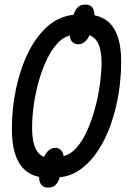

<svg xmlns="http://www.w3.org/2000/svg" viewBox="-20 -788 579 861"><path d="M195.3 53.2Q175.3 53.2 165.3 40.8Q155.3 28.3 155.3 5.4Q114.3 -3.4 87.2 -30Q60.1 -56.6 46.6 -101.6Q33.2 -146.5 33.2 -210.4Q33.2 -300.3 51.5 -388.4Q69.8 -476.6 105.2 -549.6Q140.6 -622.6 192.1 -668.7Q243.7 -714.8 310.1 -721.7Q314.9 -741.2 327.9 -754.4Q340.8 -767.6 362.8 -767.6Q383.3 -767.6 393.3 -755.4Q403.3 -743.2 403.3 -719.7Q444.8 -710.9 471.4 -684.8Q498 -658.7 510.7 -615.5Q523.4 -572.3 523.4 -511.7Q523.4 -440.9 512 -369.4Q500.5 -297.9 477.8 -232.7Q455.1 -167.5 421.6 -115.5Q388.2 -63.5 344.7 -31Q301.3 1.5 248 6.8Q242.2 27.8 230 40.5Q217.8 53.2 195.3 53.2ZM265.1 -87.9Q297.9 -96.2 324.5 -127Q351.1 -157.7 371.3 -203.4Q391.6 -249 405.8 -301.3Q419.9 -353.5 427.2 -405.5Q434.6 -457.5 435.5 -500.5Q435.5 -538.1 429.9 -564.2Q424.3 -590.3 412.1 -606.7Q399.9 -623 380.9 -629.9Q372.6 -610.4 359.4 -599.9Q346.2 -589.4 330.6 -589.4Q317.9 -589.4 306.4 -597.9Q294.9 -606.4 293.5 -628.4Q263.7 -621.6 237.8 -593.8Q211.9 -565.9 191.4 -523.9Q170.9 -481.9 156 -431.2Q141.1 -380.4 132.8 -326.7Q124.5 -272.9 124 -222.2Q123.5 -185.1 128.7 -156.7Q133.8 -128.4 146 -110.1Q158.2 -91.8 177.7 -84.5Q185.5 -103 199.2 -114Q212.9 -125 228.5 -125Q242.7 -125 252.9 -115Q263.2 -105 265.1 -87.9Z"/></svg>

Font: Open Sans Condensed Medium
Style: Italic
Weight: 500
Width: 3
Italic angle: -12°
Designer: Monotype Design Team
Foundry: Monotype Imaging Inc.
Version: Version 3.000